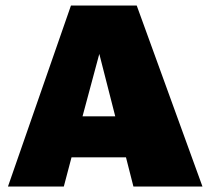

<svg xmlns="http://www.w3.org/2000/svg" viewBox="-20 -678 765 698"><path d="M438 -106H240L212 0H9L238 -658H477L716 0H465ZM399 -255 341 -482 280 -255Z"/></svg>

Font: Ysabeau Black
Style: Regular
Weight: 900
Designer: Christian Thalmann (Catharsis Fonts)
Version: Version 0.003